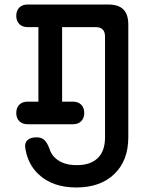

<svg xmlns="http://www.w3.org/2000/svg" viewBox="-20 -750 640 850"><path d="M102 -630Q79 -630 65.5 -643.5Q52 -657 52 -680Q52 -703 65.5 -716.5Q79 -730 102 -730H459Q505 -730 526.5 -708Q548 -686 548 -641V-142Q548 -39 486 20.5Q424 80 318 80Q211 80 149 20Q105 -22 93 -88Q87 -114 100 -128Q113 -142 142 -142Q163 -142 175.5 -131Q188 -120 198 -94Q206 -67 225 -50Q259 -19 318 -19Q378 -18 411.5 -49Q445 -80 445 -142V-588Q445 -609 434.5 -619.5Q424 -630 403 -630H255V-300H303Q326 -300 339.5 -286.5Q353 -273 353 -250Q353 -227 339.5 -213.5Q326 -200 303 -200H102Q79 -200 65.5 -213.5Q52 -227 52 -250Q52 -273 65.5 -286.5Q79 -300 102 -300H150V-630Z"/></svg>

Font: Maple Mono Normal NL Medium
Style: Regular
Weight: 500
Monospace: yes
Designer: subframe7536
Version: Version 7.000